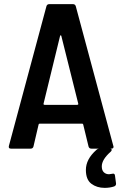

<svg xmlns="http://www.w3.org/2000/svg" viewBox="-20 -720 592 930"><path d="M409 -10 383 -117Q382 -121 378 -121H172Q168 -121 167 -117L142 -10Q139 0 128 0H33Q20 0 23 -13L205 -690Q208 -700 219 -700H333Q344 -700 347 -690L529 -13L530 -9Q530 0 519 0H423Q412 0 409 -10ZM196 -212H354Q356 -212 358 -213.5Q360 -215 359 -218L277 -546Q276 -549 274 -549Q272 -549 271 -546L191 -218Q190 -215 192 -213.5Q194 -212 196 -212ZM542 171Q542 179 533 183Q512 190 487 190Q449 190 422.5 170Q396 150 396 103Q396 51 447 6Q453 0 462 0H511Q521 0 521 6Q521 11 516 15Q473 53 473 86Q473 105 483 114.5Q493 124 508 124Q512 124 522 122L528 121Q536 121 537 131L542 168Z"/></svg>

Font: Barlow Semi Condensed SemiBold
Style: Regular
Weight: 600
Width: 4
Designer: Jeremy Tribby
Foundry: Tribby Type
Version: Version 1.408